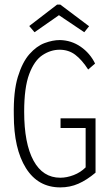

<svg xmlns="http://www.w3.org/2000/svg" viewBox="-20 -804 478 834"><path d="M242 10Q145 10 92.5 -74Q40 -158 40 -304Q38 -406 57.5 -470Q77 -534 108 -569Q139 -604 174 -617Q209 -630 240 -630Q290 -629 330.5 -601Q371 -573 393 -528L363 -502Q336 -544 307 -566Q278 -588 239 -588Q200 -588 164.5 -564.5Q129 -541 107 -482.5Q85 -424 85 -319Q85 -181 125.5 -106.5Q166 -32 242 -32Q270 -32 300 -43.5Q330 -55 352 -77V-248H243V-290H395V-54Q357 -22 320.5 -6Q284 10 242 10ZM130 -664 107 -691 228 -784H242L367 -690L346 -664L236 -738Z"/></svg>

Font: Inconsolata SemiCondensed Light
Style: Regular
Weight: 300
Width: 4
Monospace: yes
Designer: Raph Levien, Cyreal, Brenton Simpson
Foundry: Raph Levien, Cyreal, Google
Version: Version 3.100; ttfautohint (v1.8.4.7-5d5b)